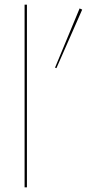

<svg xmlns="http://www.w3.org/2000/svg" viewBox="-20 -800 371 820"><path d="M85 -780H95V0H85ZM320 -764 331 -759 221 -509 215 -511Z"/></svg>

Font: Jost* Hairline
Style: Regular
Weight: 100
Version: Version 3.7